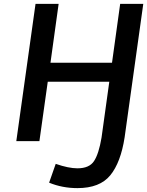

<svg xmlns="http://www.w3.org/2000/svg" viewBox="-20 -727 759 989"><path d="M379 242Q494 242 548 176Q602 110 622 -20L718 -707H599L557 -404H240L282 -707H163L64 0H183L226 -306H543L503 -18Q489 65 464.5 102.5Q440 140 379 140Q333 140 267 117L233 214Q301 242 379 242Z"/></svg>

Font: Brisa Sans Medium
Style: Italic
Weight: 600
Italic angle: -8°
Designer: Dalton Maag Ltd
Foundry: Dalton Maag Ltd
Version: Version 1.101;July 10, 2019;FontCreator 11.5.0.2425 64-bit